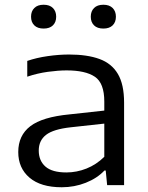

<svg xmlns="http://www.w3.org/2000/svg" viewBox="-20 -781 624 810"><path d="M240.5 9Q152 9 104.5 -31.5Q57 -72 57 -139.5Q57 -209.5 107.8 -248.5Q158.5 -287.5 273.5 -298.5L420 -314.5V-352.5Q420 -430.5 380.2 -457.2Q340.5 -484 261 -484Q226 -484 182 -478Q138 -472 95 -457.5V-524Q134 -537.5 181.2 -544.2Q228.5 -551 271.5 -551Q348 -551 399.5 -532.2Q451 -513.5 477.2 -469.2Q503.5 -425 503.5 -348V0H432L426 -61.5H420.5Q390 -29 342 -10Q294 9 240.5 9ZM143.5 -146Q143.5 -103 171.8 -78.2Q200 -53.5 260 -53.5Q303.5 -53.5 345 -70Q386.5 -86.5 420 -119.5V-259.5L278.5 -244Q205 -236 174.2 -212Q143.5 -188 143.5 -146ZM416 -660.5Q390.5 -660.5 376.8 -674Q363 -687.5 363 -710.5Q363 -733.5 376.8 -747.2Q390.5 -761 416 -761Q441.5 -761 455.2 -747.2Q469 -733.5 469 -710.5Q469 -687.5 455.2 -674Q441.5 -660.5 416 -660.5ZM164 -660.5Q138.5 -660.5 124.8 -674Q111 -687.5 111 -710.5Q111 -733.5 124.8 -747.2Q138.5 -761 164 -761Q189.5 -761 203.2 -747.2Q217 -733.5 217 -710.5Q217 -687.5 203.2 -674Q189.5 -660.5 164 -660.5Z"/></svg>

Font: Encode Sans Exp
Style: Regular
Weight: 400
Width: 7
Designer: Multiple Designers
Foundry: Impallari Type
Version: Version 3.002; ttfautohint (v1.8.3) -l 8 -r 50 -G 200 -x 14 